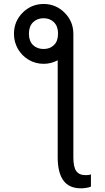

<svg xmlns="http://www.w3.org/2000/svg" viewBox="-20 -779 542 993"><path d="M52.2 -603.7Q52.2 -668.3 96.9 -713.2Q141.7 -758.2 206 -758.5Q269.2 -758.2 314.3 -713.1Q359.4 -668 359.4 -603.7V34.4Q359.4 85.6 374.8 106.4Q390.3 127.1 423.3 126.8Q438.6 127.5 450.3 122.5V186.1Q442.5 190 426.8 192.5Q411.2 195 399.1 195Q337.4 195 307.9 154.5Q278.4 114 278.4 34.4V-467.3Q244.3 -448.9 206 -448.9Q163.7 -448.9 128.2 -469.8Q92.7 -490.8 72.4 -526.5Q52.2 -562.1 52.2 -603.7ZM205.6 -525.6Q238.3 -525.6 259.2 -546Q280.2 -566.4 280.2 -605.1Q280.2 -642.8 259.2 -663.7Q238.3 -684.7 205.6 -684.7Q172.2 -684.7 150.9 -663.7Q129.6 -642.8 129.6 -605.1Q129.6 -566.4 150.7 -546Q171.9 -525.6 205.6 -525.6Z"/></svg>

Font: Inter Light BETA
Style: Regular
Weight: 300
Designer: Rasmus Andersson
Foundry: rsms
Version: Version 3.011;git-f93a4a705